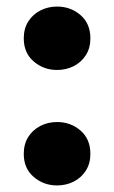

<svg xmlns="http://www.w3.org/2000/svg" viewBox="-20 -550 348 585"><path d="M153.9 -336.8Q112.9 -336.8 82.6 -362.8Q52.4 -388.8 52.4 -433Q52.4 -463 66.2 -484.7Q80 -506.4 103.2 -518.2Q126.4 -530 153.9 -530Q195.4 -530 225.4 -504Q255.4 -478 255.4 -433Q255.4 -403.4 241.4 -381.7Q227.4 -360 204.4 -348.4Q181.4 -336.8 153.9 -336.8ZM153.9 15Q112.9 15 82.6 -11Q52.4 -37 52.4 -81.2Q52.4 -111.2 66.2 -132.9Q80 -154.6 103.2 -166.4Q126.4 -178.2 153.9 -178.2Q195.4 -178.2 225.4 -152.2Q255.4 -126.2 255.4 -81.2Q255.4 -51.6 241.4 -29.9Q227.4 -8.2 204.4 3.4Q181.4 15 153.9 15Z"/></svg>

Font: Geologica-Sharp
Style: Regular
Weight: 100
Designer: Sindre Bremnes, Frode Helland
Foundry: Monokrom Skriftforlag AS
Version: Version 1.010;gftools[0.9.28]